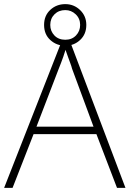

<svg xmlns="http://www.w3.org/2000/svg" viewBox="-20 -912 630 932"><path d="M548 0 448 -261H143L41 0H0L281 -716H318L589 0ZM330 -578Q327 -590 321.5 -604.5Q316 -619 310 -636Q304 -653 298 -670Q293 -654 287.5 -637.5Q282 -621 276 -606Q270 -591 265 -578L157 -297H434ZM297 -690Q255 -690 224.5 -717.5Q194 -745 194 -791Q194 -836 224 -864Q254 -892 297 -892Q339 -892 369 -863Q399 -834 399 -791Q399 -746 369 -718Q339 -690 297 -690ZM297 -719Q329 -719 349 -740Q369 -761 369 -791Q369 -822 347.5 -842.5Q326 -863 297 -863Q265 -863 244.5 -842.5Q224 -822 224 -791Q224 -761 244 -740Q264 -719 297 -719Z"/></svg>

Font: Noto Sans Cham ExtraLight
Style: Regular
Weight: 250
Version: Version 2.002